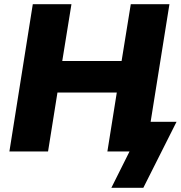

<svg xmlns="http://www.w3.org/2000/svg" viewBox="-20 -725 865 919"><path d="M25 0 137 -705H322L278 -433H562L606 -705H791L701 -142H825L666 174H513L600 0H494L539 -282H255L210 0Z"/></svg>

Font: Mulish Black
Style: Italic
Weight: 900
Italic angle: -9°
Designer: Vernon Adams
Foundry: Vernon Adams
Version: Version 3.603; ttfautohint (v1.8.3)